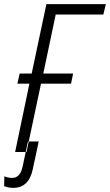

<svg xmlns="http://www.w3.org/2000/svg" viewBox="-51 -734 531 927"><path d="M22 0 91 -330H33L44 -379H102L173 -714H460L448 -664H218L158 -379H302L292 -330H147L77 0ZM13 173Q88 173 107 84L136 -51H84L58 71Q46 125 8 125Q-12 125 -30 117L-31 165Q-23 168 -12 170.5Q-1 173 13 173Z"/></svg>

Font: Noto Sans Display SemiCondensed Light
Style: Italic
Weight: 300
Width: 4
Italic angle: -12°
Designer: Monotype Design Team
Foundry: Monotype Imaging Inc.
Version: Version 1.900